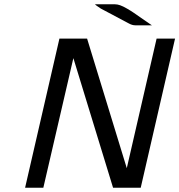

<svg xmlns="http://www.w3.org/2000/svg" viewBox="-20 -875 836 895"><path d="M423 -855H516Q527 -855 540 -850.5Q553 -846 572 -835Q591 -824 604 -815Q617 -806 645 -786.5Q673 -767 688 -757H611Q596 -757 580 -766L450 -835Q424 -852 423 -855ZM97 0 257 -695H386L571 -91L710 -695H796L636 0H507L322 -604L182 0Z"/></svg>

Font: Coval
Style: Book Italic
Weight: 350
Foundry: Context Ltd
Version: Version 001.000